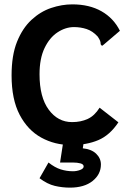

<svg xmlns="http://www.w3.org/2000/svg" viewBox="-20 -653 590 879"><path d="M306 11Q231 11 169 -23Q107 -57 70 -127.5Q33 -198 33 -308Q33 -400 58 -462Q83 -524 124 -562Q165 -600 214 -616.5Q263 -633 311 -633Q389 -633 444.5 -601.5Q500 -570 529 -512L454 -448L447 -443L441 -450Q441 -458 438.5 -465.5Q436 -473 427 -486Q404 -511 376.5 -520Q349 -529 319 -529Q280 -529 243.5 -505Q207 -481 184 -433Q161 -385 161 -313Q161 -208 203 -151Q245 -94 310 -94Q350 -94 381.5 -108.5Q413 -123 436 -160L522 -93Q483 -34 430 -11.5Q377 11 306 11ZM300 206Q265 206 231 198Q197 190 161 163L202 91Q231 114 258 122.5Q285 131 314 131Q331 131 347 125Q363 119 363 109Q363 99 348.5 95Q334 91 313 91H255L269 0H363L359 26Q399 30 420.5 51Q442 72 442 100Q442 145 404 175.5Q366 206 300 206Z"/></svg>

Font: Inconsolata SemiExpanded ExtraBold
Style: Regular
Weight: 800
Width: 6
Monospace: yes
Designer: Raph Levien, Cyreal, Brenton Simpson
Foundry: Raph Levien, Cyreal, Google
Version: Version 3.001; ttfautohint (v1.8.2.53-6de2)